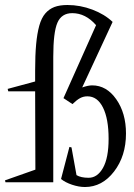

<svg xmlns="http://www.w3.org/2000/svg" viewBox="-43 -732 539 771"><path d="M98.1 -448.2Q98.1 -510.7 102.1 -554Q106 -597.2 114.7 -628.7Q123.5 -660.2 138.9 -678Q154.3 -695.8 175.5 -703.9Q196.8 -711.9 228 -711.9Q278.8 -711.9 327.9 -693.4Q377 -674.8 409.2 -644L287.1 -380.9Q311 -389.2 327.1 -389.2Q384.8 -389.2 423.8 -333.5Q462.9 -277.8 462.9 -195.8Q462.9 -105.5 415 -43.2Q367.2 19 297.9 19Q273.9 19 246.3 9.8Q218.8 0.5 202.1 -13.2L235.8 -142.1L244.1 -140.1L264.2 -28.8Q281.7 -18.1 313 -18.1Q348.1 -18.1 370.6 -57.9Q393.1 -97.7 393.1 -174.8Q393.1 -254.9 370.6 -300Q348.1 -345.2 308.1 -345.2Q292 -345.2 278.8 -338.1Q265.6 -331.1 248 -314L211.9 -337.9L342.8 -630.9Q300.8 -679.2 247.1 -679.2Q204.1 -679.2 187.5 -640.6Q170.9 -602.1 170.9 -503.9V0H-21L-22.9 -7.8L99.1 -50.8L98.1 -365.2H-9.8L-12.2 -375L98.1 -404.8Z"/></svg>

Font: Halibut Cnd
Style: Regular
Weight: 400
Width: 3
Designer: Matteo Maggi
Foundry: Collletttivo
Version: Version 3.080 | FøM Fix